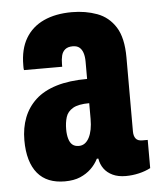

<svg xmlns="http://www.w3.org/2000/svg" viewBox="-45 -579 518 631"><g transform="rotate(-5 214.0 -264.0)"><path d="M144 12Q115 12 92.5 3Q70 -6 54.5 -24.5Q39 -43 31 -70.5Q23 -98 23 -134Q23 -175 36 -208.5Q49 -242 75.5 -266.5Q102 -291 144.5 -304Q187 -317 246 -317V-374Q246 -391 242 -403Q238 -415 230 -421.5Q222 -428 208 -428Q192 -428 183 -420.5Q174 -413 171 -400.5Q168 -388 168 -373V-364H42Q41 -368 41 -372Q41 -376 41 -380Q41 -433 62 -468.5Q83 -504 122 -522Q161 -540 215 -540Q260 -540 298 -526Q336 -512 358.5 -476.5Q381 -441 381 -376V-132Q381 -117 387.5 -108.5Q394 -100 409 -100H427V-7Q410 2 388.5 7Q367 12 345 12Q320 12 302 3.5Q284 -5 273.5 -19.5Q263 -34 260 -53H255Q246 -35 231 -20.5Q216 -6 195 3Q174 12 144 12ZM200 -100Q211 -100 219.5 -106Q228 -112 234 -123.5Q240 -135 243 -150.5Q246 -166 246 -185V-237Q210 -237 192 -226.5Q174 -216 168.5 -198Q163 -180 163 -158Q163 -140 167 -126.5Q171 -113 179 -106.5Q187 -100 200 -100Z"/></g></svg>

Font: Archivo ExtraCondensed ExtraBold
Style: Regular
Weight: 800
Width: 2
Designer: Hector Gatti
Foundry: Omnibus-Type
Version: Version 2.001